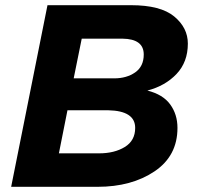

<svg xmlns="http://www.w3.org/2000/svg" viewBox="-20 -720 805 740"><path d="M356 0H23L163 -700H485Q599 -700 651.5 -656.5Q704 -613 704 -552Q704 -481 660.5 -435Q617 -389 548 -371Q608 -356 636 -317.5Q664 -279 664 -227Q664 -119 575.5 -59.5Q487 0 356 0ZM420 -418Q468 -418 501 -441Q534 -464 534 -510Q534 -570 452 -571H295L264 -418ZM362 -129Q421 -129 461 -153.5Q501 -178 501 -227Q501 -293 397 -295H240L207 -129Z"/></svg>

Font: Argentum Sans SemiBold
Style: Italic
Weight: 600
Italic angle: -11°
Designer: Julieta Ulanovsky (font), Cristiano Sobral (main changes and remaster)
Foundry: Julieta Ulanovsky (font), Cristiano Sobral (main changes and remaster)
Version: Version 2.007;June 15, 2022;FontCreator 14.0.0.2814 64-bit; 